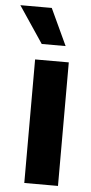

<svg xmlns="http://www.w3.org/2000/svg" viewBox="-80 -789 391 821"><g transform="rotate(5 115.5 -378.0)"><path d="M56.6 -530.3H201.2V0H56.6ZM-26.4 -755.9H108.4L181.6 -598.6H79.1Z"/></g></svg>

Font: Pretendard GOV
Style: Bold
Weight: 700
Designer: Base glyphs from Inter by Rasmus Andersson; Hangeul glyphs from Noto Sans CJK(Source Han Sans) by Jang Soo-young and Kan
Foundry: Kil Hyung-jin
Version: Version 1.309